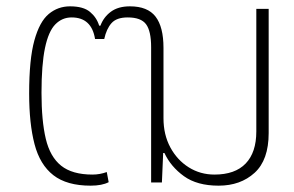

<svg xmlns="http://www.w3.org/2000/svg" viewBox="-20 -576 929 606"><path d="M266 10Q191 10 148.5 -23Q106 -56 89 -121Q72 -186 72 -281Q72 -389 88.5 -448.5Q105 -508 134 -532Q163 -556 201 -556Q243 -556 264 -538.5Q285 -521 293 -495H297Q307 -522 330 -539Q353 -556 390 -556Q446 -556 471 -523.5Q496 -491 496 -425V-203Q496 -151 517.5 -111Q539 -71 575.5 -48Q612 -25 657 -25Q722 -25 755.5 -60Q789 -95 789 -161V-548H828V-156Q828 -71 783.5 -30.5Q739 10 670 10Q602 10 560.5 -20Q519 -50 499 -93H495L491 0H457V-427Q457 -478 441 -499.5Q425 -521 383 -521Q348 -521 332 -503Q316 -485 309 -453H280Q269 -521 206 -521Q176 -521 154.5 -499Q133 -477 122 -424.5Q111 -372 111 -283Q111 -195 124.5 -138Q138 -81 173 -53Q208 -25 272 -25Q295 -25 317 -33L323 -1Q302 10 266 10Z"/></svg>

Font: Noto Sans Thai ExtraLight
Style: Regular
Weight: 200
Designer: Monotype Design Team
Foundry: Monotype Imaging Inc.
Version: Version 2.001; ttfautohint (v1.8.4.7-5d5b)